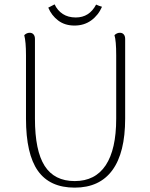

<svg xmlns="http://www.w3.org/2000/svg" viewBox="-20 -847 686 879"><path d="M553 -304Q553 -148 494.5 -68Q436 12 322 12Q208 12 153.5 -65Q99 -142 99 -304V-594Q99 -656 91 -686Q102 -697 116 -697Q127 -697 133.5 -689.5Q140 -682 140 -669V-304Q140 -157 184.5 -87.5Q229 -18 322 -18Q416 -18 464 -90.5Q512 -163 512 -304V-594Q512 -661 504 -686Q515 -697 529 -697Q540 -697 546.5 -689.5Q553 -682 553 -669ZM321 -730Q277 -730 246.5 -753Q216 -776 201 -812L230 -827Q243 -799 267.5 -783Q292 -767 327 -767Q389 -767 420 -826Q433 -820 447 -816Q430 -777 397.5 -753.5Q365 -730 321 -730Z"/></svg>

Font: Arima Madurai ExtraLight
Style: Regular
Weight: 275
Designer: Joana Correia and Natanael Gama
Foundry: NDISCOVER
Version: Version 1.020